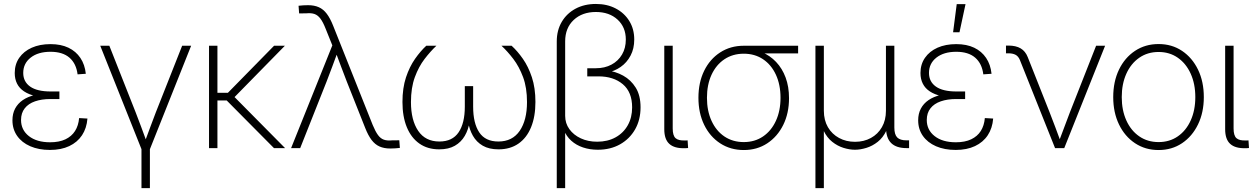

<svg xmlns="http://www.w3.org/2000/svg" viewBox="-20 -756 6409 980"><path d="M234.9 9.3Q177.7 9.3 134.5 -9.5Q91.3 -28.3 67.4 -62.5Q43.5 -96.7 43.5 -142.1Q43.5 -175.8 57.1 -201.7Q70.8 -227.5 96.4 -245.1Q122.1 -262.7 158.9 -271.5Q195.8 -280.3 242.7 -280.3H283.2V-250.5H236.8Q192.9 -250.5 158.9 -238.8Q125 -227.1 106.2 -203.1Q87.4 -179.2 87.4 -143.6Q87.4 -92.8 127.4 -61.3Q167.5 -29.8 235.8 -29.8Q282.2 -29.8 314 -44.9Q345.7 -60.1 363 -87.4Q380.4 -114.7 383.8 -153.3L426.3 -150.9Q422.4 -101.6 398.7 -65.7Q375 -29.8 333.5 -10.3Q292 9.3 234.9 9.3ZM242.7 -257.3Q196.3 -257.3 161.4 -265.6Q126.5 -273.9 102.8 -289.6Q79.1 -305.2 67.1 -328.9Q55.2 -352.5 55.2 -383.3Q55.2 -427.7 78.1 -460.9Q101.1 -494.1 142.1 -512.5Q183.1 -530.8 237.8 -530.8Q291 -530.8 329.3 -512.5Q367.7 -494.1 390.4 -460.2Q413.1 -426.3 418 -379.4L376 -376.5Q369.1 -431.6 334.5 -461.7Q299.8 -491.7 237.8 -491.7Q174.3 -491.7 136.5 -461.9Q98.6 -432.1 98.6 -383.8Q98.6 -338.9 134 -314Q169.4 -289.1 238.8 -289.1H283.2V-257.3Z M704.1 10.3 491.7 -522.5H538.1L672.4 -182.6Q687.5 -144.5 701.4 -106.2Q715.3 -67.9 729.5 -29.8H718.3Q732.4 -67.9 746.6 -106.2Q760.7 -144.5 775.4 -182.6L909.7 -522.5H955.6L743.2 10.3ZM702.1 204.1V-3.9H745.1V204.1Z M1089.8 -522.5V0H1046.9V-522.5ZM1434.1 -522.5 1160.2 -243.2H1069.3V-282.2H1143.1L1378.9 -522.5ZM1378.4 0 1128.9 -251.5 1160.6 -277.3 1435.1 0Z M1465.8 0 1676.3 -524.4 1642.1 -609.4Q1628.9 -643.1 1615.5 -660.9Q1602.1 -678.7 1585 -684.6Q1567.9 -690.4 1543.5 -688L1506.8 -687.5L1503.9 -726.6Q1517.1 -728 1528.1 -728.8Q1539.1 -729.5 1552.7 -729.5Q1584 -729.5 1607.2 -719.2Q1630.4 -709 1647.9 -685.8Q1665.5 -662.6 1680.7 -624L1882.3 -118.2Q1896 -85 1909.2 -66.9Q1922.4 -48.8 1939.5 -43Q1956.5 -37.1 1981 -39.6L2018.1 -40L2021 -1Q2007.3 0.5 1996.6 1.2Q1985.8 2 1971.7 2Q1940.4 2 1917.2 -8.3Q1894 -18.6 1876.5 -41.7Q1858.9 -64.9 1843.8 -103.5L1750 -339.8Q1734.9 -378.4 1720.7 -416.7Q1706.5 -455.1 1691.9 -493.7H1704.6Q1690.4 -455.6 1676.3 -417Q1662.1 -378.4 1647 -339.8L1512.2 0Z M2221.7 6.3Q2162.6 6.3 2120.6 -23.2Q2078.6 -52.7 2056.4 -106.9Q2034.2 -161.1 2034.2 -235.4Q2034.2 -306.6 2052.2 -361.1Q2070.3 -415.5 2098.4 -455.6Q2126.5 -495.6 2155.8 -522.5H2207.5Q2177.2 -494.1 2147.2 -455.1Q2117.2 -416 2097.4 -362.1Q2077.6 -308.1 2077.6 -234.9Q2077.6 -142.6 2114.5 -88.1Q2151.4 -33.7 2222.7 -33.7Q2289.1 -33.7 2320.8 -80.6Q2352.5 -127.4 2352.5 -211.4V-316.4H2395V-211.4Q2395 -127.4 2426 -80.6Q2457 -33.7 2523.9 -33.7Q2595.2 -33.7 2632.6 -88.1Q2669.9 -142.6 2669.9 -234.9Q2669.9 -308.6 2649.9 -362.3Q2629.9 -416 2600.1 -455.1Q2570.3 -494.1 2539.6 -522.5H2591.3Q2621.1 -495.6 2648.9 -455.8Q2676.8 -416 2694.8 -361.6Q2712.9 -307.1 2712.9 -235.4Q2712.9 -161.1 2690.7 -106.7Q2668.5 -52.2 2626.2 -22.9Q2584 6.3 2524.4 6.3Q2476.6 6.3 2444.3 -12.2Q2412.1 -30.8 2393.8 -63Q2375.5 -95.2 2369.1 -135.7H2377Q2371.1 -94.7 2352.3 -62.5Q2333.5 -30.3 2301.5 -12Q2269.5 6.3 2221.7 6.3Z M2821.8 204.1V-544.4Q2821.8 -601.1 2847.2 -644.3Q2872.6 -687.5 2917.7 -711.7Q2962.9 -735.8 3021.5 -735.8Q3079.1 -735.8 3123 -712.6Q3167 -689.5 3192.1 -648.7Q3217.3 -607.9 3217.3 -554.2Q3217.3 -507.8 3198.5 -472.2Q3179.7 -436.5 3147.9 -414.3Q3116.2 -392.1 3077.1 -384.8V-396.5Q3121.6 -391.6 3160.9 -369.9Q3200.2 -348.1 3224.9 -308.6Q3249.5 -269 3249.5 -208Q3249.5 -144.5 3221.7 -95.7Q3193.8 -46.9 3144.8 -19.3Q3095.7 8.3 3031.2 8.3Q2990.7 8.3 2955.8 -3.4Q2920.9 -15.1 2895.8 -37.8Q2870.6 -60.5 2857.9 -92.8L2864.7 -100.6V204.1ZM3028.3 -32.7Q3081.5 -32.7 3121.8 -54.9Q3162.1 -77.1 3184.3 -116.7Q3206.5 -156.2 3206.5 -208Q3206.5 -286.1 3158.9 -326.2Q3111.3 -366.2 3034.7 -366.2H2977.5V-407.7H3021Q3066.9 -407.7 3101.3 -426.3Q3135.7 -444.8 3155 -477.8Q3174.3 -510.7 3174.3 -554.2Q3174.3 -617.2 3132.1 -656Q3089.8 -694.8 3021.5 -694.8Q2951.7 -694.8 2908.2 -654.1Q2864.7 -613.3 2864.7 -544.9V-164.6Q2864.7 -126.5 2886.2 -96.7Q2907.7 -66.9 2944.6 -49.8Q2981.4 -32.7 3028.3 -32.7Z M3475.1 0.5Q3422.4 2 3396.5 -21.5Q3370.6 -44.9 3370.6 -96.2V-522.5H3413.6V-100.1Q3413.6 -64 3428.2 -50.8Q3442.9 -37.6 3476.6 -39.1Q3480.5 -39.1 3483.6 -39.1Q3486.8 -39.1 3489.7 -39.6L3492.2 -0.5Q3488.3 0 3483.9 0.2Q3479.5 0.5 3475.1 0.5Z M3776.4 9.8Q3708.5 9.8 3656 -24.4Q3603.5 -58.6 3574.2 -118.9Q3544.9 -179.2 3544.9 -256.8Q3544.9 -335 3574.2 -394.8Q3603.5 -454.6 3656 -488.5Q3708.5 -522.5 3776.4 -522.5H4053.7V-483.4H3847.2L3776.4 -481.9Q3720.2 -481.9 3677.7 -453.6Q3635.3 -425.3 3611.8 -374.5Q3588.4 -323.7 3588.4 -256.8Q3588.4 -190.4 3611.8 -139.2Q3635.3 -87.9 3677.7 -59.3Q3720.2 -30.8 3776.4 -30.8Q3832.5 -30.8 3874.8 -59.6Q3917 -88.4 3940.4 -139.4Q3963.9 -190.4 3963.9 -256.8Q3963.9 -323.7 3940.4 -374.5Q3917 -425.3 3874.8 -453.6Q3832.5 -481.9 3776.4 -481.9V-507.3Q3826.2 -507.3 3868.2 -490Q3910.2 -472.7 3941.4 -439.7Q3972.7 -406.7 3990 -360.1Q4007.3 -313.5 4007.3 -254.9Q4007.3 -178.2 3977.8 -118.4Q3948.2 -58.6 3896.2 -24.4Q3844.2 9.8 3776.4 9.8Z M4142.1 204.1V-522.5H4185.1V-190.9Q4185.1 -142.6 4205.8 -106.9Q4226.6 -71.3 4262.7 -51.8Q4298.8 -32.2 4344.2 -32.2Q4389.6 -32.2 4425.3 -51.8Q4460.9 -71.3 4481.4 -106.9Q4502 -142.6 4502 -190.9V-522.5H4544.9V-105Q4544.9 -69.3 4559.6 -54.4Q4574.2 -39.6 4607.4 -39.6H4620.1V0H4607.4Q4554.7 0 4528.6 -25.9Q4502.4 -51.8 4502.4 -105V-176.8H4521Q4521 -124 4503.9 -88.6Q4486.8 -53.2 4460 -32Q4433.1 -10.7 4402.1 -1.2Q4371.1 8.3 4343.8 8.3Q4316.4 8.3 4285.6 -1.2Q4254.9 -10.7 4228 -32Q4201.2 -53.2 4184.1 -88.6Q4167 -124 4167 -176.8H4185.1V204.1Z M4857.9 9.3Q4800.8 9.3 4757.6 -9.5Q4714.4 -28.3 4690.4 -62.5Q4666.5 -96.7 4666.5 -142.1Q4666.5 -175.8 4680.2 -201.7Q4693.8 -227.5 4719.5 -245.1Q4745.1 -262.7 4782 -271.5Q4818.8 -280.3 4865.7 -280.3H4906.2V-250.5H4859.9Q4815.9 -250.5 4782 -238.8Q4748 -227.1 4729.2 -203.1Q4710.4 -179.2 4710.4 -143.6Q4710.4 -92.8 4750.5 -61.3Q4790.5 -29.8 4858.9 -29.8Q4905.3 -29.8 4937 -44.9Q4968.8 -60.1 4986.1 -87.4Q5003.4 -114.7 5006.8 -153.3L5049.3 -150.9Q5045.4 -101.6 5021.7 -65.7Q4998 -29.8 4956.5 -10.3Q4915 9.3 4857.9 9.3ZM4865.7 -257.3Q4819.3 -257.3 4784.4 -265.6Q4749.5 -273.9 4725.8 -289.6Q4702.1 -305.2 4690.2 -328.9Q4678.2 -352.5 4678.2 -383.3Q4678.2 -427.7 4701.2 -460.9Q4724.1 -494.1 4765.1 -512.5Q4806.2 -530.8 4860.8 -530.8Q4914.1 -530.8 4952.4 -512.5Q4990.7 -494.1 5013.4 -460.2Q5036.1 -426.3 5041 -379.4L4999 -376.5Q4992.2 -431.6 4957.5 -461.7Q4922.9 -491.7 4860.8 -491.7Q4797.4 -491.7 4759.5 -461.9Q4721.7 -432.1 4721.7 -383.8Q4721.7 -338.9 4757.1 -314Q4792.5 -289.1 4861.8 -289.1H4906.2V-257.3ZM4844.7 -591.3 4863.3 -734.9H4908.2L4877.4 -591.3Z M5365.2 0 5185.5 -450.2Q5177.7 -468.8 5163.6 -476.3Q5149.4 -483.9 5126.5 -483.9H5114.7V-523.4H5127Q5165.5 -523.4 5189.7 -509Q5213.9 -494.6 5225.6 -464.8L5337.4 -182.6Q5352.5 -144.5 5366.7 -106.2Q5380.9 -67.9 5395 -29.8H5383.3Q5397.9 -67.9 5412.1 -106.2Q5426.3 -144.5 5440.9 -182.6L5574.7 -522.5H5620.6L5412.1 0Z M5893.6 9.8Q5825.7 9.8 5773.2 -25.1Q5720.7 -60.1 5691.4 -121.1Q5662.1 -182.1 5662.1 -260.3Q5662.1 -339.4 5691.4 -400.4Q5720.7 -461.4 5773.2 -496.3Q5825.7 -531.2 5893.6 -531.2Q5961.4 -531.2 6013.4 -496.3Q6065.4 -461.4 6095 -400.4Q6124.5 -339.4 6124.5 -260.3Q6124.5 -182.1 6095 -121.1Q6065.4 -60.1 6013.4 -25.1Q5961.4 9.8 5893.6 9.8ZM5893.6 -30.8Q5949.7 -30.8 5991.9 -60.1Q6034.2 -89.4 6057.6 -141.4Q6081.1 -193.4 6081.1 -260.3Q6081.1 -327.6 6057.6 -379.6Q6034.2 -431.6 5991.9 -461.2Q5949.7 -490.7 5893.6 -490.7Q5837.4 -490.7 5794.9 -461.2Q5752.4 -431.6 5729 -379.6Q5705.6 -327.6 5705.6 -260.3Q5705.6 -193.4 5729 -141.4Q5752.4 -89.4 5794.9 -60.1Q5837.4 -30.8 5893.6 -30.8Z M6337.9 0.5Q6285.2 2 6259.3 -21.5Q6233.4 -44.9 6233.4 -96.2V-522.5H6276.4V-100.1Q6276.4 -64 6291 -50.8Q6305.7 -37.6 6339.4 -39.1Q6343.3 -39.1 6346.4 -39.1Q6349.6 -39.1 6352.5 -39.6L6355 -0.5Q6351.1 0 6346.7 0.2Q6342.3 0.5 6337.9 0.5Z"/></svg>

Font: Inter 28pt ExtraLight
Style: Regular
Weight: 250
Designer: Rasmus Andersson
Foundry: rsms
Version: Version 4.001;git-66647c0bb